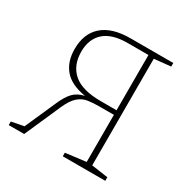

<svg xmlns="http://www.w3.org/2000/svg" viewBox="-157 -835 961 978"><g transform="rotate(30 323.0 -346.5)"><path d="M588 0H338V-21L458 -36V-313H370Q335 -313 305.5 -308.5Q276 -304 251 -282.5Q226 -261 203 -209L111 0H20V-21L93 -35L174 -218Q194 -264 217.5 -289Q241 -314 282 -323Q196 -337 156.5 -383.5Q117 -430 117 -504Q117 -595 173 -644Q229 -693 337 -693H588V-672L491 -662V-35L588 -21ZM366 -340H458V-665H336Q244 -665 198.5 -624Q153 -583 153 -509Q153 -429 204 -384.5Q255 -340 366 -340Z"/></g></svg>

Font: Bitter ExtraLight
Style: Regular
Weight: 200
Designer: Sol Matas, and Bitter project Authors
Foundry: Sol Matas
Version: Version 2.001